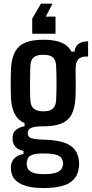

<svg xmlns="http://www.w3.org/2000/svg" viewBox="-20 -820 490 1022"><path d="M210.5 181Q134.5 181 90.5 158.8Q46.5 136.5 39.5 93Q39 86.5 38.2 78.5Q37.5 70.5 38 64Q40.5 37.5 59.2 20.5Q78 3.5 105 0V-16.5Q76.5 -23 63.5 -37Q50.5 -51 47.5 -71Q47 -77 47 -83Q47 -89 47.5 -95.5Q49.5 -116 67 -130Q84.5 -144 111 -148V-164.5Q75.5 -180.5 58.5 -212.8Q41.5 -245 38.5 -297Q38 -314.5 37.5 -336Q37 -357.5 37 -380Q37 -402.5 37.5 -422.8Q38 -443 38.5 -458.5Q42.5 -512.5 60.8 -545.5Q79 -578.5 115.5 -593.5Q152 -608.5 211 -608.5Q270 -608.5 306.2 -593.5Q342.5 -578.5 360.5 -545.5H376.5Q380 -573 398.2 -586.5Q416.5 -600 449 -600V-519H436Q411.5 -519 397 -504.5Q382.5 -490 382.5 -456V-429Q382.5 -423.5 382.8 -407.5Q383 -391.5 383 -371.2Q383 -351 382.8 -331Q382.5 -311 381.5 -297Q378.5 -242.5 360.5 -209.8Q342.5 -177 306 -162.2Q269.5 -147.5 210.5 -147.5Q167.5 -148 147.8 -140Q128 -132 128 -114V-109Q128 -97.5 135.5 -90.8Q143 -84 161.5 -80.8Q180 -77.5 213 -76.5Q304.5 -74.5 348.8 -48.5Q393 -22.5 400 33.5Q401 41 401.2 50.5Q401.5 60 400 69.5Q395.5 111 372.2 135.5Q349 160 308.2 170.5Q267.5 181 210.5 181ZM214.5 107Q244 107 265 102.8Q286 98.5 298.5 88.8Q311 79 314 63Q316 56 315.8 49.8Q315.5 43.5 313.5 37Q310.5 22 299.2 13.5Q288 5 267.2 1Q246.5 -3 214.5 -3Q175 -4 151.2 4.2Q127.5 12.5 123.5 38Q122 46 122 51.8Q122 57.5 123.5 63.5Q126.5 80 138 89.5Q149.5 99 168.8 103Q188 107 214.5 107ZM211 -227.5Q245 -227.5 260.8 -241.2Q276.5 -255 278.5 -284Q279.5 -300 280.2 -325Q281 -350 281 -377.8Q281 -405.5 280.2 -430.8Q279.5 -456 278.5 -472Q277 -501 261.2 -514.8Q245.5 -528.5 211 -528.5Q176 -528.5 159.5 -514.8Q143 -501 141.5 -470Q141 -454 140.5 -429.5Q140 -405 139.8 -377.8Q139.5 -350.5 140 -326Q140.5 -301.5 141.5 -286Q143.5 -256 159.5 -241.8Q175.5 -227.5 211 -227.5ZM259.5 -800.5 223.5 -731.5H275.5V-640.5H151.5V-721L198 -800.5Z"/></svg>

Font: Big Shoulders Medium
Style: Regular
Weight: 500
Designer: Patric King
Foundry: XO Type Co
Version: Version 2.002